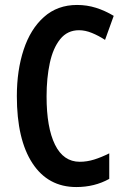

<svg xmlns="http://www.w3.org/2000/svg" viewBox="-20 -745 506 775"><path d="M299 -623Q252 -623 223 -587Q194 -551 181 -490.5Q168 -430 168 -356Q168 -230 202 -161Q236 -92 302 -92Q331 -92 360 -101Q389 -110 421 -126V-23Q362 10 288 10Q174 10 111 -86Q48 -182 48 -357Q48 -461 75.5 -544.5Q103 -628 157.5 -676.5Q212 -725 291 -725Q331 -725 367.5 -713.5Q404 -702 439 -681L404 -584Q378 -601 351 -612Q324 -623 299 -623Z"/></svg>

Font: Noto Sans Tamil ExtraCondensed SemiBold
Style: Regular
Weight: 600
Width: 2
Designer: Jelle Bosma - Monotype Design Team
Foundry: Monotype Imaging Inc.
Version: Version 2.004; ttfautohint (v1.8.4.7-5d5b)